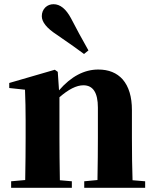

<svg xmlns="http://www.w3.org/2000/svg" viewBox="-20 -894 737 914"><path d="M380 -637Q346 -663 250 -729Q179 -775 179 -817Q179 -842 196 -859Q212 -874 235 -874Q282 -874 318 -807Q354 -737 401 -654ZM671 -31V0H381V-31L444 -37Q446 -153 446 -238V-382Q446 -488 377 -488Q328 -488 263 -431V-238Q263 -154 265 -36L322 -31V0H33V-31L100 -37Q102 -155 102 -238V-321Q102 -395 99 -467L24 -475V-499L241 -562L255 -552L261 -464Q347 -563 448 -563Q522 -563 564 -516Q608 -465 608 -370V-238Q608 -123 611 -36Z"/></svg>

Font: Source Han Serif CN Heavy
Style: Regular
Weight: 900
Designer: Ryoko NISHIZUKA  (kana & ideographs); Frank Grießhammer (Latin, Greek & Cyrillic); Wenlong ZHANG  (bopomofo); Sandoll Co
Foundry: Adobe Systems Incorporated
Version: Version 1.000;PS 1;hotconv 16.6.53;makeotf.lib2.5.65590